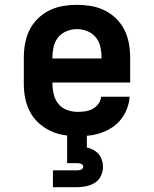

<svg xmlns="http://www.w3.org/2000/svg" viewBox="-20 -558 640 798"><path d="M303 8Q273 8 243.5 3Q214 -2 187.5 -15Q161 -28 139 -48.5Q117 -69 103.5 -95.5Q90 -122 84.5 -151Q79 -180 79 -210V-320Q79 -349 84.5 -378.5Q90 -408 103 -434Q116 -460 137.5 -481Q159 -502 185.5 -515Q212 -528 241.5 -533Q271 -538 300 -538Q329 -538 358.5 -533Q388 -528 414.5 -515Q441 -502 462.5 -481Q484 -460 497 -434Q510 -408 515.5 -378.5Q521 -349 521 -320V-215H198V-210Q198 -188 203.5 -165.5Q209 -143 223 -126Q237 -109 258.5 -101Q280 -93 303 -93Q319 -93 335 -95.5Q351 -98 365 -105.5Q379 -113 389 -126.5Q399 -140 400 -156H519Q517 -131 508 -107Q499 -83 483.5 -63Q468 -43 447 -29Q426 -15 402 -6.5Q378 2 353 5Q328 8 303 8ZM198 -315H402V-320Q402 -342 397 -364Q392 -386 378 -403Q364 -420 343 -428.5Q322 -437 300 -437Q278 -437 257 -428.5Q236 -420 222 -403Q208 -386 203 -364Q198 -342 198 -320ZM200 220V150H300Q304 150 308 149.5Q312 149 316 147.5Q320 146 323 142.5Q326 139 326 135Q326 131 323 127.5Q320 124 316 122.5Q312 121 308 120.5Q304 120 300 120H259V0H341V55Q355 58 368 65Q381 72 390 82.5Q399 93 403.5 107Q408 121 408 135Q408 155 399.5 173Q391 191 374.5 201.5Q358 212 338.5 216Q319 220 300 220Z"/></svg>

Font: Iosevka Curly Slab Extended
Style: Bold
Weight: 700
Width: 7
Monospace: yes
Designer: Belleve Invis
Foundry: Belleve Invis
Version: Version 11.1.0; ttfautohint (v1.8.3)